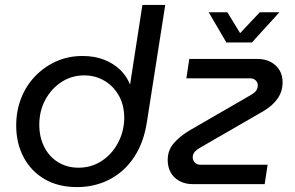

<svg xmlns="http://www.w3.org/2000/svg" viewBox="-20 -750 1202 782"><path d="M294 12Q217 12 161.5 -20.5Q106 -53 76 -110Q46 -167 46 -239Q46 -298 66 -349.5Q86 -401 123 -439.5Q160 -478 209 -500Q258 -522 316 -522Q365 -522 403.5 -507Q442 -492 469 -466Q496 -440 509 -407H510L560 -730H653L578 -251Q565 -168 525.5 -109Q486 -50 426 -19Q366 12 294 12ZM300 -67Q352 -67 393.5 -94Q435 -121 459.5 -166Q484 -211 486 -264Q487 -319 465 -359Q443 -399 405.5 -421Q368 -443 323 -443Q272 -443 230.5 -416Q189 -389 164.5 -343.5Q140 -298 140 -242Q140 -192 160 -152Q180 -112 216.5 -89.5Q253 -67 300 -67ZM765 0Q734 0 710.5 -13Q687 -26 675 -48Q663 -70 663 -98Q663 -137 686.5 -165Q710 -193 749 -217L998 -361Q1013 -369 1021.5 -378.5Q1030 -388 1030 -403Q1030 -414 1021.5 -422.5Q1013 -431 998 -431H739L751 -510H1027Q1060 -510 1083 -497.5Q1106 -485 1118.5 -464Q1131 -443 1131 -415Q1131 -378 1111 -349Q1091 -320 1054 -298L796 -149Q783 -142 774 -132.5Q765 -123 765 -109Q765 -97 773.5 -88Q782 -79 797 -79H1070L1058 0ZM902 -577 830 -700H906L958 -615L1038 -700H1118L1006 -577Z"/></svg>

Font: MuseoModerno
Style: Italic
Weight: 400
Italic angle: -9°
Designer: Pablo Cosgaya, Héctor Gatti, Marcela Romero, and the Authors of The MuseoModerno Project.
Foundry: Omnibus-Type Team
Version: Version 1.003